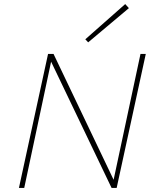

<svg xmlns="http://www.w3.org/2000/svg" viewBox="-20 -923 756 943"><path d="M413 -715 399 -730 595 -903 613 -883ZM696 -658 553 0H528L231 -620L99 0H73L216 -658H243L538 -40L670 -658Z"/></svg>

Font: Ysabeau Infant Extralight
Style: Italic
Weight: 200
Italic angle: -12°
Designer: Christian Thalmann (Catharsis Fonts)
Version: Version 0.003